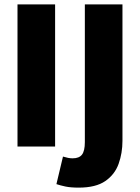

<svg xmlns="http://www.w3.org/2000/svg" viewBox="-20 -670 640 878"><path d="M60 0V-650H232V0ZM340 188Q303 188 279.5 183Q256 178 238 172L268 46Q281 50 291.5 52Q302 54 312 54Q342 54 355 37Q368 20 368 -20V-650H540V-26Q540 30 522.5 79Q505 128 461.5 158Q418 188 340 188Z"/></svg>

Font: Source Code Pro ExtraLight Black
Style: Regular
Weight: 900
Monospace: yes
Version: Version 1.018;hotconv 1.0.116;makeotfexe 2.5.65601